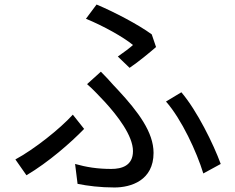

<svg xmlns="http://www.w3.org/2000/svg" viewBox="-20 -797 1040 849"><path d="M670 -589 651 -645C591 -689 483 -745 407 -777L360 -714C436 -683 526 -633 568 -598C555 -586 526 -564 501 -547L553 -497C592 -523 647 -569 670 -589ZM659 -121C659 -212 592 -302 501 -400C489 -413 476 -426 464 -440L457 -448C446 -459 436 -470 426 -480L365 -425C393 -401 421 -370 443 -347C499 -286 568 -197 568 -129C568 -64 518 -50 472 -50C410 -50 362 -58 312 -72L323 16C368 25 423 32 486 32C559 32 659 1 659 -121ZM956 -72C924 -160 851 -308 782 -389L714 -348C783 -270 850 -125 879 -30L956 -72ZM352 -227 302 -290C245 -227 130 -136 48 -92L97 -22C195 -80 294 -167 352 -227Z"/></svg>

Font: Glow Sans SC Normal Book
Style: Regular
Weight: 500
Designer: Ryoko NISHIZUKA (kana, bopomofo & ideographs); Paul D. Hunt (Latin, Greek & Cyrillic); Sandoll Communications, Soo-young
Version: Version 0.93